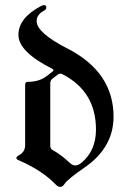

<svg xmlns="http://www.w3.org/2000/svg" viewBox="-20 -727 501 757"><path d="M56.6 -116.2Q79.1 -128.9 79.1 -154.8V-392.1Q79.1 -404.3 89.8 -404.3Q133.8 -404.3 163.1 -426.3L186.5 -444.3Q190.9 -447.8 190.9 -450.4Q190.9 -453.1 185.5 -456.1Q52.7 -522.9 52.7 -589.4Q52.7 -655.8 140.6 -702.6Q148.9 -707 153.3 -707Q162.6 -707 162.6 -696.3Q162.6 -689.5 151.4 -683.6Q124.5 -668.9 124.5 -643.6Q124.5 -597.7 246.1 -535.6Q427.7 -442.4 427.7 -267.1Q427.7 -145.5 314 -66.9Q247.1 -21 234.9 -2.4Q227.1 9.8 217.8 9.8Q208.5 9.8 200.7 1.5Q145.5 -55.7 54.7 -94.7Q44.4 -99.1 44.4 -104Q44.4 -108.9 56.6 -116.2ZM178.2 -151.9Q178.2 -141.1 187 -135.7Q221.7 -116.7 254.9 -85Q265.6 -74.7 276.9 -74.7Q288.1 -74.7 300.3 -84.5Q358.4 -132.3 358.4 -215.8Q358.4 -366.7 226.6 -434.1Q222.2 -436.5 217.3 -436.5Q212.4 -436.5 208 -433.1L187.5 -417.5Q178.2 -410.6 178.2 -398.4Z"/></svg>

Font: UnifrakturMaguntia19
Style: Book
Weight: 400
Designer: j. 'mach' wust, Gerrit Ansmann, Georg Duffner, based on a font by Peter Wiegel, original typeface by Carl Albert Fahrenw
Version: Version 2017-03-19